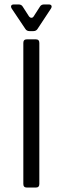

<svg xmlns="http://www.w3.org/2000/svg" viewBox="-20 -844 282 864"><path d="M101 0Q85 0 85 -16V-651Q85 -667 101 -667H141Q157 -667 157 -651V-16Q157 0 141 0ZM113 -704Q100 -704 94 -714L33 -805Q28 -813 30.5 -818.5Q33 -824 43 -824H64Q77 -824 83 -813L110 -771Q115 -764 121.5 -764Q128 -764 132 -771L159 -813Q165 -824 178 -824H199Q209 -824 211.5 -818.5Q214 -813 209 -805L149 -714Q143 -704 130 -704Z"/></svg>

Font: Pitagon Sans
Style: Regular
Weight: 400
Designer: Travis Tran
Foundry: Pitagon
Version: Version 1.001; ttfautohint (v1.8.4.7-5d5b);gftools[0.9.26]